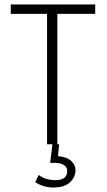

<svg xmlns="http://www.w3.org/2000/svg" viewBox="-20 -644 478 857"><path d="M190 0V-582H28V-624H405V-582H236V0ZM217 193Q174 193 137 169L153 137Q182 160 228 160Q280 160 280 120Q280 102 265 92.5Q250 83 227 83H204L214 0H244L239 53Q280 57 298.5 75Q317 93 317 115Q317 147 292 170Q267 193 217 193Z"/></svg>

Font: Inconsolata SemiCondensed Light
Style: Regular
Weight: 300
Width: 4
Monospace: yes
Designer: Raph Levien, Cyreal, Brenton Simpson
Foundry: Raph Levien, Cyreal, Google
Version: Version 3.100; ttfautohint (v1.8.4.7-5d5b)